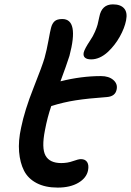

<svg xmlns="http://www.w3.org/2000/svg" viewBox="-20 -871 597 876"><path d="M396 -600.1Q376.5 -600.1 367.7 -607.9Q358.9 -615.7 361.8 -630.9Q365.7 -647.9 391.1 -686Q404.8 -706.1 413.3 -726.1Q421.9 -746.1 425.3 -759Q428.7 -772 433.1 -793.9Q443.8 -851.1 495.1 -851.1Q530.3 -851.1 546.4 -832.5Q562.5 -814 555.2 -777.8Q548.3 -742.7 526.6 -703.9Q504.9 -665 473.1 -634.8Q435.5 -600.1 396 -600.1ZM243.2 -15.1Q186.5 -15.1 147.2 -35.6Q107.9 -56.2 89.6 -92.3Q71.3 -128.4 67.1 -178.5Q63 -228.5 76.2 -288.1Q92.3 -367.7 132.8 -469.7Q173.3 -571.8 183.1 -606Q193.4 -643.1 201.2 -686.5Q209 -730 212.9 -744.1Q217.8 -763.7 229 -773.9Q240.2 -784.2 264.2 -784.2Q341.3 -784.2 296.9 -616.2Q283.2 -573.2 255.9 -500Q350.6 -523.9 440.9 -523.9Q476.6 -523.9 497.1 -506.1Q517.6 -488.3 512.2 -462.9Q506.3 -431.2 467.8 -428.2Q380.4 -421.9 325.4 -413.3Q270.5 -404.8 213.9 -387.2Q196.3 -336.4 185.1 -276.9Q168.9 -195.3 187.7 -161.1Q206.5 -127 259.8 -127Q288.1 -127 313 -136Q337.9 -145 349.1 -145Q369.1 -145 377.7 -131.3Q386.2 -117.7 381.8 -94.2Q375 -59.1 337.6 -37.1Q300.3 -15.1 243.2 -15.1Z"/></svg>

Font: Shantell Sans Irregular Bouncy
Style: Italic
Weight: 500
Italic angle: -11.31°
Designer: Stephen Nixon, Anya Danilova, Shantell Martin
Foundry: Arrow Type
Version: Version 1.006;[9816181b4]